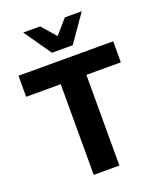

<svg xmlns="http://www.w3.org/2000/svg" viewBox="-170 -1058 962 1161"><g transform="rotate(-20 311.0 -477.5)"><path d="M393.6 0V-583.5H615.2V-718.8H5.9V-583.5H228.5V0ZM377.4 -780.3 499 -954.6H390.1L310.5 -863.3L231 -954.6H122.1L243.7 -780.3Z"/></g></svg>

Font: Winston ExtraBold
Style: Regular
Weight: 800
Designer: Vernon Adams, Kim Jin-seong, David Berlow, Cristiano Sobral
Foundry: The Winston Project Authors
Version: Version 3.004